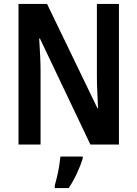

<svg xmlns="http://www.w3.org/2000/svg" viewBox="-20 -734 698 975"><path d="M584 0H439L183 -538H179Q182 -494 184 -450.5Q186 -407 186 -371V0H74V-714H219L475 -184H478Q476 -226 474 -269.5Q472 -313 472 -348V-714H584ZM400 71Q389 107 370 147.5Q351 188 329 221H258V209Q263 191 269.5 164Q276 137 280.5 109Q285 81 287 61H400Z"/></svg>

Font: Noto Sans Georgian Condensed SemiBold
Style: Regular
Weight: 600
Width: 3
Designer: Monotype Design Team, Akaki Razmadze
Foundry: Google LLC
Version: Version 2.005; ttfautohint (v1.8.4.7-5d5b)